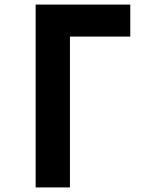

<svg xmlns="http://www.w3.org/2000/svg" viewBox="-20 -820 640 840"><path d="M136 -800H550V-660H286V0H136Z"/></svg>

Font: Martian Mono Condensed SemiBold
Style: Regular
Weight: 600
Width: 3
Designer: Roman Shamin
Foundry: Evil Martians
Version: Version 1.000